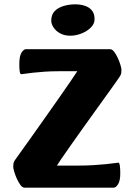

<svg xmlns="http://www.w3.org/2000/svg" viewBox="-20 -866 609 886"><path d="M93.5 0Q83.7 0 74.6 -11.9Q65.6 -23.9 57.8 -41.2Q50 -58.5 45.5 -74.1Q41 -89.7 41 -96.9Q41 -104.9 42 -111.2Q43 -117.5 48.2 -126Q57.6 -139.4 79.8 -170.4Q102 -201.4 131.6 -242.9Q161.1 -284.3 192.7 -329.4Q224.3 -374.4 254 -416.5Q283.7 -458.6 305.5 -490.8Q327.4 -522.9 336.6 -537.3H251.9Q216.2 -537.3 186 -535.2Q155.7 -533.1 132.4 -530.5Q109.2 -527.9 95 -525.7Q80.8 -523.6 77.4 -523.6Q69.1 -523.6 69.1 -569.1Q69.1 -608 79.5 -623.5Q89.9 -639 99.2 -639H487.8Q497.6 -639 506.8 -627.2Q515.9 -615.4 523.7 -598.3Q531.5 -581.2 536 -565.8Q540.5 -550.3 540.5 -543.1Q540.5 -535 539.4 -528Q538.3 -521 532.3 -512.3Q528.3 -505.5 511.2 -481.6Q494.1 -457.6 468.3 -421.8Q442.5 -386 412.9 -344.8Q383.4 -303.7 354.3 -262.9Q325.2 -222.1 300.7 -187.1Q276.1 -152 260.5 -129.2Q244.9 -106.4 242.7 -101.9H340.5Q379.8 -101.9 412.5 -104Q445.2 -106.1 469.8 -108.6Q494.4 -111.1 508.9 -113.3Q523.5 -115.4 526.5 -115.4Q535 -115.4 535 -65.7Q535 -31.8 524.8 -15.9Q514.7 0 505.2 0ZM304.9 -701.2Q277.5 -701.2 257.9 -711.8Q238.3 -722.5 227.4 -738.8Q216.5 -755.1 216.5 -770.9Q216.5 -798.5 232.4 -814.8Q248.4 -831 274 -838.5Q299.6 -846 327.7 -846Q350.1 -846 370.6 -839.6Q391 -833.3 403.7 -818.3Q416.4 -803.4 416.4 -777.4Q416.4 -756 398.8 -738.6Q381.2 -721.2 355.2 -711.2Q329.2 -701.2 304.9 -701.2Z"/></svg>

Font: Briem Hand Thin
Style: Regular
Weight: 100
Designer: Gunnlaugur SE Briem, Eben Sorkin
Foundry: Sorkin Type Co.
Version: Version 1.003